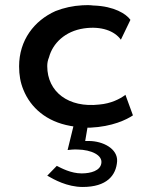

<svg xmlns="http://www.w3.org/2000/svg" viewBox="-20 -505 597 764"><path d="M168 -242C168 -254 170 -265 175 -277C190 -333 239 -381 314 -392C383 -402 436 -382 461 -347L499 -426C482 -450 434 -480 354 -483H352C337 -485 323 -485 308 -484C270 -482 234 -474 201 -461C116 -423 56 -345 56 -241C56 -207 61 -177 73 -148C102 -76 165 -21 260 -4L272 -2L249 92C259 91 273 89 290 90C342 91 390 112 383 146C378 174 342 185 305 185C262 185 224 164 206 155L168 194C194 209 247 239 309 239C405 239 442 193 446 137C449 87 390 56 333 56H319L328 3H339C427 -1 484 -29 509 -46L479 -128L477 -126C456 -111 422 -93 375 -89C253 -75 168 -139 168 -242Z"/></svg>

Font: Bluebird
Style: LiExt
Weight: 300
Designer: Jasper
Foundry: Cannot Into Space Fonts
Version: Version 0.98